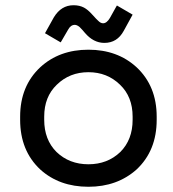

<svg xmlns="http://www.w3.org/2000/svg" viewBox="-20 -700 660 734"><path d="M579 -254V-242Q579 -124 502 -52Q428 14 318 14Q207 14 134 -52Q57 -124 57 -242V-254Q57 -371 134 -443Q207 -510 318 -510Q429 -510 502 -443Q579 -371 579 -254ZM196 -119Q245 -72 318 -72Q391 -72 440 -119Q487 -166 487 -242V-254Q487 -330 439 -376Q390 -424 318 -424Q246 -424 197 -376Q149 -330 149 -254V-242Q149 -166 196 -119ZM261 -680Q284 -680 301 -671Q316 -663 332 -645Q351 -624 356 -620Q365 -611 374 -611Q388 -611 400 -631L424 -674L427 -679L487 -644L453 -582Q428 -536 379 -536Q337 -536 304 -575Q297 -584 284 -597Q274 -605 266 -605Q250 -605 240 -586L215 -543L212 -538L152 -573L186 -634Q214 -680 261 -680Z"/></svg>

Font: Rilu
Style: Bold
Weight: 500
Designer: Alí Sinisterra
Foundry: Alí Sinisterra
Version: ""